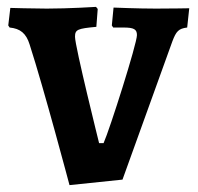

<svg xmlns="http://www.w3.org/2000/svg" viewBox="-20 -526 576 558"><path d="M182 12 336 -4 481 -406C492 -435 499 -443 524 -446L530 -502C530 -502 477 -501 433 -501C381 -501 310 -504 310 -504L305 -452L309 -446H339C369 -446 378 -441 378 -424C378 -399 299 -150 281 -110H268C268 -110 198 -391 198 -419C198 -440 205 -443 260 -448L264 -500L259 -506C259 -506 180 -501 116 -501C78 -501 10 -503 10 -503L4 -452L8 -446C39 -443 56 -429 66 -397C108 -267 182 12 182 12Z"/></svg>

Font: Alegreya SC
Style: Bold
Weight: 700
Designer: Juan Pablo del Peral
Foundry: Huerta Tipografica
Version: Version 2.007;PS 002.007;hotconv 1.0.88;makeotf.lib2.5.64775